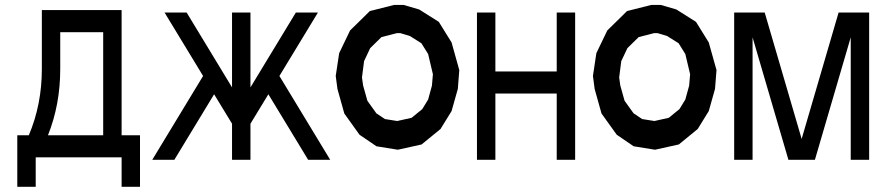

<svg xmlns="http://www.w3.org/2000/svg" viewBox="-20 -587 3527 764"><path d="M390.6 -48.8V-459H219.7V-312.5Q219.7 -170.9 170.9 -48.8H390.6ZM463.9 -48.8H537.1V156.2H463.9V39.1H122.1V156.2H48.8V-48.8H94.7Q146.5 -170.9 146.5 -312.5V-546.9H463.9V-48.8Z M903.3 -94.7 832 -211.9 673.8 48.8H585.9L788.1 -284.7L634.8 -537.1H722.7L903.3 -239.3V-537.1H976.6V-239.3L1157.2 -537.1H1245.1L1091.8 -284.7L1293.9 48.8H1206.1L1047.9 -211.9L976.6 -94.7V48.8H903.3Z M1776.9 -418 1807.6 -308.1 1801.8 -233.4 1776.9 -145 1732.9 -73.7 1657.7 -12.2 1563 8.8 1478 -4.9 1410.6 -50.8 1350.1 -135.3 1322.8 -232.9 1315.9 -284.7 1329.6 -375.5 1373 -465.8 1451.7 -543 1548.3 -567.4H1585.9L1647.9 -549.3L1726.1 -500ZM1698.7 -246.1 1702.6 -291.5 1683.6 -372.1 1656.7 -415 1610.8 -443.8 1573.2 -455.1H1559.1L1498 -439.5L1453.1 -395.5L1428.7 -343.8L1420.4 -278.8L1424.8 -247.1L1441.9 -186L1477.5 -136.2L1511.7 -113.3L1560.5 -105.5L1617.7 -118.2L1660.2 -152.8L1683.6 -190.9Z M1951.2 -537.1V-302.7H2195.3V-537.1H2268.6V48.8H2195.3V-214.8H1951.2V48.8H1877.9V-537.1Z M2800.3 -418 2831.1 -308.1 2825.2 -233.4 2800.3 -145 2756.3 -73.7 2681.2 -12.2 2586.4 8.8 2501.5 -4.9 2434.1 -50.8 2373.5 -135.3 2346.2 -232.9 2339.4 -284.7 2353 -375.5 2396.5 -465.8 2475.1 -543 2571.8 -567.4H2609.4L2671.4 -549.3L2749.5 -500ZM2722.2 -246.1 2726.1 -291.5 2707 -372.1 2680.2 -415 2634.3 -443.8 2596.7 -455.1H2582.5L2521.5 -439.5L2476.6 -395.5L2452.1 -343.8L2443.8 -278.8L2448.2 -247.1L2465.3 -186L2501 -136.2L2535.2 -113.3L2584 -105.5L2641.1 -118.2L2683.6 -152.8L2707 -190.9Z M3438.5 -537.1V48.8H3365.2V-438.5L3222.7 48.8H3117.2L2974.6 -438.5V48.8H2901.4V-537.1H3022.9L3169.9 -34.2L3316.9 -537.1Z"/></svg>

Font: Gap Sans
Style: Bold
Weight: 400
Designer: Alexandre Liziard and Etienne Ozeray
Foundry: Interstices.io
Version: Version 1.610